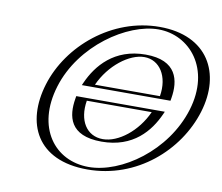

<svg xmlns="http://www.w3.org/2000/svg" viewBox="-89 -949 1243 1073"><g transform="rotate(10 532.0 -412.5)"><path d="M186.8 -413C260.4 -654 506.3 -840 733.3 -840C962.3 -840 1091.4 -654 1017.8 -413C944.1 -172 708.9 15 471.9 15C227.9 15 113.1 -172 186.8 -413ZM377.9 -363H796C749.1 -258.7 657.1 -167 527.6 -167C394.6 -167 360.5 -258.7 377.9 -363ZM825.7 -459H407.1C454.5 -564.9 551.1 -659 678 -659C805.7 -659 843.4 -564.9 825.7 -459ZM201.8 -413C130.4 -179.5 241.1 0 476.5 0C704.9 0 931.4 -179.7 1002.8 -413C1074 -646 949.2 -825 728.7 -825C510.2 -825 273 -645.9 201.8 -413ZM362.4 -360.9C344.2 -252.2 380.9 -152 523 -152C661.7 -152 761.2 -252.1 810.1 -360.9L817.9 -378H365.2ZM841.2 -461.1 838.3 -444H385.2L392.8 -461.1C442.3 -571.6 546.4 -674 682.6 -674C819.6 -674 859.7 -571.5 841.2 -461.1ZM201.8 -413C273 -645.9 510.2 -825 728.7 -825C949.2 -825 1074 -646 1002.8 -413C931.4 -179.7 704.9 0 476.5 0C241.1 0 130.4 -179.5 201.8 -413ZM362.4 -360.9 365.2 -378H817.9L810.1 -360.9C761.2 -252.1 661.7 -152 523 -152C380.9 -152 344.2 -252.2 362.4 -360.9ZM841.2 -461.1C859.7 -571.5 819.6 -674 682.6 -674C546.4 -674 442.3 -571.6 392.8 -461.1L385.2 -444H838.3ZM186.8 -413C113.1 -172 227.9 15 471.9 15C708.9 15 944.1 -172 1017.8 -413C1091.4 -654 962.3 -840 733.3 -840C506.3 -840 260.4 -654 186.8 -413ZM377.9 -363C360.5 -258.8 394.6 -167 527.6 -167C657 -167 749.1 -258.8 796 -363ZM825.7 -459C843.4 -564.9 805.6 -659 678 -659C551.2 -659 454.4 -564.9 407.1 -459ZM226.8 -413C301.5 -657.6 553.4 -825 728.7 -825C906 -825 1052.6 -657.7 977.8 -413C902.9 -168.2 661.8 0 476.5 0C284 0 151.9 -168.1 226.8 -413ZM337.7 -362.2C321.1 -262.9 339.4 -152 523 -152C703.3 -152 791 -262.9 835.7 -362.2L842.8 -378H340.3ZM865.9 -459.8C882.8 -560.7 861.6 -674 682.6 -674C504.5 -674 412.6 -560.8 367.4 -459.8L360.3 -444H863.2ZM161.8 -413C91.6 -183.4 185 15 471.9 15C752 15 972.6 -183.5 1042.8 -413C1112.9 -642.4 1005.5 -840 733.3 -840C463.1 -840 231.9 -642.3 161.8 -413ZM402.8 -363H771.1C719.7 -248.7 616 -167 527.6 -167C435.5 -167 383.8 -248.7 402.8 -363ZM800.8 -459H432C483.9 -575 592.5 -659 678 -659C764.3 -659 820.2 -575 800.8 -459Z"/></g></svg>

Font: Hussar Outliner
Style: Obl
Weight: 700
Foundry: Cannot Into Space Fonts
Version: Version 0.92